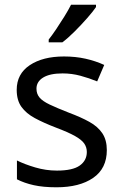

<svg xmlns="http://www.w3.org/2000/svg" viewBox="-20 -786 519 816"><path d="M434 -148Q434 -70 376 -30Q318 10 220 10Q164 10 123.5 1Q83 -8 52 -24V-104Q84 -88 129.5 -74.5Q175 -61 222 -61Q289 -61 319 -82.5Q349 -104 349 -140Q349 -160 338 -176Q327 -192 298.5 -208Q270 -224 217 -244Q165 -264 128 -284Q91 -304 71 -332Q51 -360 51 -404Q51 -472 106.5 -509Q162 -546 252 -546Q301 -546 343.5 -536.5Q386 -527 423 -510L393 -440Q359 -454 322 -464Q285 -474 246 -474Q192 -474 163.5 -456.5Q135 -439 135 -409Q135 -387 148 -371.5Q161 -356 191.5 -341.5Q222 -327 273 -307Q324 -288 360 -268Q396 -248 415 -219.5Q434 -191 434 -148ZM388 -756Q376 -738 351 -709.5Q326 -681 297.5 -652.5Q269 -624 245 -606H187V-618Q202 -637 219.5 -663Q237 -689 254 -716.5Q271 -744 282 -766H388Z"/></svg>

Font: Noto Sans Old Persian
Style: Regular
Weight: 400
Designer: Monotype Design Team
Foundry: Monotype Imaging Inc.
Version: Version 2.001; ttfautohint (v1.8.4.7-5d5b)